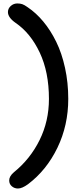

<svg xmlns="http://www.w3.org/2000/svg" viewBox="-20 -831 478 1111"><path d="M84 259.8Q63.5 259.8 48.3 246.8Q33.2 233.9 33.2 212.9Q33.2 189 60.1 166Q154.8 89.4 209 -20.3Q263.2 -129.9 263.2 -258.8Q263.2 -413.6 210 -526.6Q156.7 -639.6 70.8 -698.2Q25.9 -729.5 25.9 -761.2Q25.9 -781.7 42.2 -796.4Q58.6 -811 80.1 -811Q96.7 -811 108.9 -806.9Q121.1 -802.7 140.1 -789.1Q189 -756.3 230.7 -706.1Q272.5 -655.8 305.2 -589.4Q337.9 -522.9 356.4 -437.7Q375 -352.5 375 -258.8Q375 -106 312.3 23.9Q249.5 153.8 142.1 234.9Q107.9 259.8 84 259.8Z"/></svg>

Font: Shantell Sans Irregular
Style: Regular
Weight: 500
Designer: Stephen Nixon, Anya Danilova, Shantell Martin
Foundry: Arrow Type
Version: Version 1.006;[9816181b4]